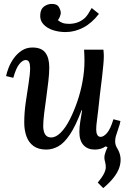

<svg xmlns="http://www.w3.org/2000/svg" viewBox="-20 -754 662 982"><path d="M508 208 480 180Q503 152 512 133.5Q521 115 521 101.5Q521 88 518 76Q511 54 516 35.5Q521 17 530 -1L519 -6L527 -62L556 -116L589 -108L576 -68Q569 -50 569 -30.5Q569 -11 581 7Q607 51 590.5 102Q574 153 508 208ZM315 -590Q281 -590 250.5 -600Q220 -610 201.5 -630.5Q183 -651 186 -681Q188 -708 205 -720.5Q222 -733 242 -734Q271 -735 281 -718Q291 -701 291 -687Q290 -679 286.5 -669.5Q283 -660 276 -651Q286 -642 299.5 -637Q313 -632 332 -632Q377 -632 408 -657Q420 -666 430 -681.5Q440 -697 449 -713L486 -683Q450 -636 406 -613Q362 -590 315 -590ZM217 11Q176 11 151 -7.5Q126 -26 115 -57.5Q104 -89 104 -127Q104 -177 111.5 -229.5Q119 -282 126.5 -329Q134 -376 134 -407Q134 -425 129 -436Q124 -447 111 -447Q96 -447 79 -426.5Q62 -406 48 -356L11 -365Q15 -384 24.5 -408.5Q34 -433 51 -456.5Q68 -480 91.5 -495.5Q115 -511 146 -511Q192 -511 212 -484.5Q232 -458 232 -409Q232 -380 227.5 -340Q223 -300 217 -257.5Q211 -215 206 -175.5Q201 -136 201 -107Q201 -95 204.5 -81.5Q208 -68 217 -59.5Q226 -51 242 -51Q266 -51 290.5 -75.5Q315 -100 336.5 -142Q358 -184 375.5 -235Q393 -286 402.5 -339.5Q412 -393 412 -441Q412 -455 411.5 -471Q411 -487 410 -500H509Q510 -488 510.5 -481.5Q511 -475 511 -467Q511 -448 508.5 -422.5Q506 -397 502 -360Q498 -323 491 -270Q486 -222 482.5 -192Q479 -162 476.5 -143.5Q474 -125 473 -113.5Q472 -102 472 -92Q472 -75 477.5 -64.5Q483 -54 495 -54Q510 -54 527.5 -74Q545 -94 560 -144L596 -135Q593 -116 583.5 -91.5Q574 -67 558 -43.5Q542 -20 519 -4.5Q496 11 465 11Q428 11 407 -12Q386 -35 386 -79Q386 -105 390.5 -132.5Q395 -160 400 -190H397Q367 -110 337.5 -66Q308 -22 278 -5.5Q248 11 217 11Z"/></svg>

Font: Lora Medium
Style: Italic
Weight: 500
Italic angle: -3°
Designer: Olga Karpushina, Alexei Vanyashin (Cyrillic)
Foundry: Cyreal
Version: Version 3.004